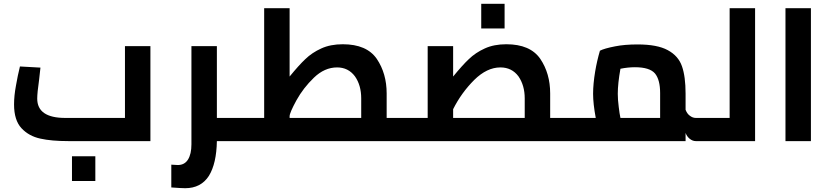

<svg xmlns="http://www.w3.org/2000/svg" viewBox="-20 -743 4380 1011"><path d="M772 -500H638V-122H324Q176 -122 176 -224Q176 -254 186 -324L193 -387L85 -393Q73 -345 64 -292Q54 -239 54 -193Q54 -110 93 -68Q132 -26 193 -13Q251 0 340 0H772ZM359 80V210H482V80Z M1287 0V-122H1122V-500H988V17Q988 68 970 97Q952 126 916 126L882 124V244Q935 248 955 248Q1038 248 1080 183Q1120 118 1122 0Z M2100 -122H2016V-251Q2016 -356 1964 -433Q1911 -510 1785 -510Q1720 -510 1672 -488Q1623 -466 1587 -431Q1555 -401 1505 -340V-700H1371V-122H1287V0H2100ZM1755 -388Q1814 -388 1849 -341Q1882 -294 1882 -225V-122H1505V-131Q1505 -149 1541 -215Q1577 -280 1633 -334Q1689 -388 1755 -388Z M2961 -122H2877V-251Q2877 -356 2825 -433Q2772 -510 2646 -510Q2581 -510 2533 -488Q2484 -466 2448 -431Q2416 -401 2366 -340V-500H2232V-122H2100V0H2961ZM2615 -388Q2675 -388 2710 -341Q2743 -293 2743 -225V-122H2366V-168Q2409 -254 2477 -322Q2544 -388 2615 -388ZM2514 -723V-593H2637V-723Z M3699 -122H3644Q3627 -122 3612 -134Q3598 -144 3590 -165V-250Q3590 -340 3571 -394Q3552 -449 3496 -479Q3441 -509 3337 -509Q3269 -509 3219 -499Q3162 -488 3139 -476Q3123 -421 3114 -367Q3103 -301 3103 -249Q3103 -197 3117 -122H2961V0H3590V-43Q3597 -24 3612 -12Q3627 0 3644 0H3699ZM3233 -249Q3233 -303 3247 -381Q3287 -389 3323 -389Q3401 -389 3429 -356Q3456 -323 3456 -253V-122H3247Q3242 -145 3238 -180Q3233 -218 3233 -249Z M3956 -700H3822V-122H3699V0H3956Z M4116 -700V0H4250V-700Z"/></svg>

Font: Online Auction - Bold
Style: Bold
Weight: 500
Designer: Mohamed Mostafa, the designer of Online Auction
Foundry: Kief Type Foundry
Version: ""